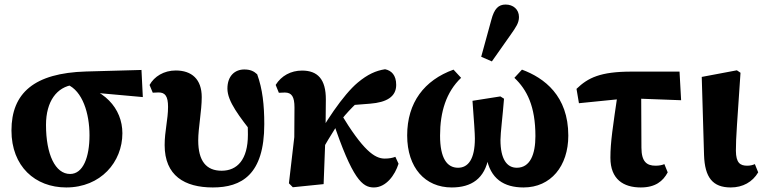

<svg xmlns="http://www.w3.org/2000/svg" viewBox="-20 -801 3325 836"><path d="M268.4 15.2C418.5 15.2 512.9 -95.5 512.9 -220.8C512.9 -329.1 432.9 -419.9 287.9 -438.8L272.3 -433.3C339.2 -405.6 369.7 -307.3 369.7 -212.2C369.7 -116.6 342 -43.5 285.1 -43.5C220.7 -43.5 180.3 -128.7 180.3 -257.1C180.3 -359.9 227.7 -423.2 300.7 -431.8L355.9 -400.5L601.9 -378.3L596 -496.4L354.5 -489.7C128.6 -483.1 29.9 -395.6 29.9 -232.8C29.9 -76.4 133.2 15.2 268.4 15.2Z M906.7 15.2C1031.5 15.2 1130.7 -40.2 1130.7 -260.2C1130.7 -344.2 1123.1 -413.4 1099.8 -477.6C1085 -491.4 1069.4 -498.5 1043.6 -498.5C1003.1 -498.5 970.2 -470.9 970.2 -415.2C970.2 -358.8 1022.6 -293.7 1086.1 -211.5V-310.4L1053.2 -316.2C1057.7 -281.8 1059.4 -253.3 1059.4 -214.5C1059.4 -105.8 1012.8 -57.6 945 -57.6C878.2 -57.6 843.1 -99.8 843.1 -189.6C843.1 -243.8 858.4 -317.9 858.4 -378C858.4 -456.2 814.8 -494.1 745.3 -494.1C693.6 -494.1 651.6 -468 631.2 -431L645.1 -397.4C652 -398 663.6 -398.5 670.5 -398.5C699.3 -398.5 711.7 -381.7 711.7 -335.6C711.7 -280.2 696.9 -230.3 696.9 -169.2C696.9 -36.2 783.6 15.2 906.7 15.2Z M1255 14.3 1389.1 0.7C1391.7 -58.3 1394.4 -147 1397.4 -218L1398.8 -367.2C1399.3 -455.7 1363.3 -493.7 1295.3 -493.7C1246.7 -493.7 1205.1 -471.2 1180.3 -431.3L1194.2 -397C1201.1 -397.5 1213 -398.1 1220.2 -398.1C1250.6 -398.1 1262.2 -379.4 1262.2 -333L1261.4 -204L1238 -2.9L1255 14.3ZM1366.1 -116.4C1394.9 -171.9 1423.2 -216 1452.6 -263.2C1492.2 -313.6 1534.9 -358.5 1585.4 -396.2L1489.3 -341.5L1591.7 -349.6C1663.1 -355.2 1705.1 -379.7 1705.1 -431.3C1705.1 -473.9 1684.5 -493.8 1656.7 -499.5C1616.9 -493.4 1581 -477.5 1537.7 -441.4C1475.3 -389.5 1388.8 -261.4 1335.6 -155.3L1366.1 -116.4ZM1607.8 15.2C1661.4 15.2 1700 -39 1715.3 -88.1L1701.5 -118.2C1689.4 -113.5 1674.7 -110.5 1655.1 -110.5C1611.5 -110.5 1560.8 -145.4 1461.7 -310.2L1427.7 -279.2C1514.8 -18.8 1558.3 15.2 1607.8 15.2Z M1946.9 15.2C2032 15.2 2091.3 -22.6 2107.6 -118.2H2097.8C2114.4 -22 2174.5 15.2 2259.7 15.2C2378.2 15.2 2454.5 -77.6 2454.5 -210.7C2454.5 -384 2349.8 -461.9 2252.7 -497.8L2219.7 -462.1C2274.7 -410.1 2311.3 -338.1 2311.3 -208.2C2311.3 -129.1 2288.4 -70.6 2230.3 -70.6C2186.8 -70.6 2159.1 -108.3 2159.1 -191.8C2159.1 -222.3 2168.9 -297 2174.6 -371.2L2158.7 -381.2L2037.3 -362.1C2044 -272.4 2047.7 -219.2 2047.7 -198C2047.7 -107 2018 -70.6 1974.4 -70.6C1926.5 -70.6 1896.1 -111.8 1896.1 -210.4C1896.1 -313.5 1922.6 -400 1987.7 -462.1L1954.7 -497.8C1827.3 -451.8 1752.9 -354.4 1752.9 -211.4C1752.9 -70.4 1831.2 15.2 1946.9 15.2ZM2075.2 -553.8 2121.7 -533.6 2204.3 -650.9C2226.7 -682.8 2239.7 -701.5 2239.7 -726.8C2239.7 -760.4 2214.3 -781.2 2181.6 -781.2C2150.9 -781.2 2132.1 -763.9 2119.2 -714L2075.2 -553.8Z M2500.8 -351.6 2715.7 -373.2 2945.7 -364.6 2938.8 -489.2H2729.8C2594.3 -489.2 2540.3 -462.6 2490.2 -414.1L2500.8 -351.6ZM2770 15.2C2833.3 15.2 2866.9 -11.9 2887.3 -50.5L2872.8 -86.4C2863.2 -82.1 2849.8 -79.5 2834.6 -79.5C2795.6 -79.5 2773.2 -97.3 2772.9 -157.8L2771.8 -399.4H2670.4C2648.4 -248.6 2637.8 -182.5 2637.8 -114.3C2637.8 -19.8 2695.2 15.2 2770 15.2Z M3161.9 15.2C3214.2 15.2 3256.6 -8.6 3281.3 -50.5L3266.8 -86.4C3257.1 -82.1 3246.2 -79.5 3233.6 -79.5C3202.6 -79.5 3184.7 -91.9 3184.2 -144.4C3183.9 -201.8 3190.5 -275.1 3204.3 -484.2L3188.5 -494.9L3035.5 -466.1L3045.5 -126.4C3048.6 -27.6 3083.6 15.2 3161.9 15.2Z"/></svg>

Font: Source Serif Variable
Style: Regular
Weight: 389
Designer: Frank Grießhammer
Foundry: Adobe Systems Incorporated
Version: Version 3.001;hotconv 1.0.111;makeotfexe 2.5.65597